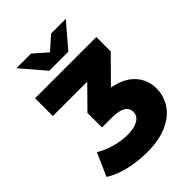

<svg xmlns="http://www.w3.org/2000/svg" viewBox="-260 -1031 1166 1166"><g transform="rotate(-45 323.0 -447.5)"><path d="M616 -220Q616 -157 581.5 -103.5Q547 -50 476 -18Q405 14 300 14Q222 14 147 -4Q72 -22 21 -55L86 -203Q130 -176 185 -160.5Q240 -145 293 -145Q350 -145 383 -164.5Q416 -184 416 -219Q416 -252 387 -269.5Q358 -287 298 -287H214V-412L347 -547H52V-700H578V-576L424 -420Q517 -403 566.5 -350Q616 -297 616 -220ZM525 -909 395 -757H231L101 -909H227L313 -833L399 -909Z"/></g></svg>

Font: Idrija
Style: Regular
Weight: 800
Designer: Julieta Ulanovsky
Foundry: Julieta Ulanovsky
Version: Version 7.200